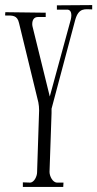

<svg xmlns="http://www.w3.org/2000/svg" viewBox="-22 -723 383 756"><path d="M174 -343 106 -619C105 -623 105 -626 105 -629C105 -644 112 -656 127 -656H158V-673L-1 -675L-2 -662C27 -662 46 -664 53 -632L129 -320C131 -310 132 -299 132 -288L124 -44C124 -30 113 -4 96 -4L68 -5V13H227L228 -4H203C185 -4 173 -30 173 -46L181 -278V-295L274 -644C288 -695 314 -686 341 -686V-703L202 -702V-685H241C255 -686 259 -674 259 -663C259 -657 258 -652 257 -647Z"/></svg>

Font: Bigelow Rules
Style: Regular
Weight: 400
Designer: Astigmatic (AOETI)
Foundry: Astigmatic (AOETI)
Version: Version 1.000